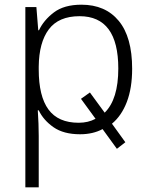

<svg xmlns="http://www.w3.org/2000/svg" viewBox="-20 -562 639 818"><path d="M321 10Q251 10 208 -20Q165 -50 145 -92H141Q143 -65 144 -35Q145 -5 145 17V236H88V-532H135L143 -433H146Q166 -476 209.5 -509Q253 -542 327 -542Q429 -542 486 -473Q543 -404 543 -269Q543 -187 520.5 -128Q498 -69 457 -35L514 44L478 72L417 -12Q376 10 321 10ZM319 -493Q230 -493 188 -437Q146 -381 145 -278V-266Q145 -152 186.5 -95.5Q228 -39 315 -39Q356 -39 387 -56L325 -141L363 -168L426 -82Q484 -139 484 -270Q484 -493 319 -493Z"/></svg>

Font: RS Noto Sans Light
Style: Regular
Weight: 300
Designer: Monotype Design Team
Foundry: Monotype Imaging Inc.
Version: Version 3.10